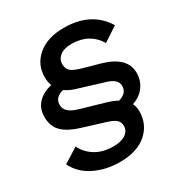

<svg xmlns="http://www.w3.org/2000/svg" viewBox="-181 -798 976 1037"><g transform="rotate(-30 306.5 -280.0)"><path d="M447 -402Q586 -362 586 -263Q586 -215 559 -178.5Q532 -142 484 -126Q495 -102 495 -76Q495 6 435 58Q375 110 268 110Q181 110 110.5 75Q40 40 9 -25L101 -83Q124 -36 169.5 -8.5Q215 19 279 19Q328 19 355.5 0.5Q383 -18 383 -50Q383 -74 366 -88.5Q349 -103 308 -115L188 -152Q108 -175 71.5 -210Q35 -245 35 -305Q35 -356 66.5 -390Q98 -424 153 -436Q144 -460 144 -491Q144 -569 203.5 -619.5Q263 -670 365 -670Q536 -670 613 -544L523 -485Q469 -574 359 -574Q311 -574 286 -554Q261 -534 261 -504Q261 -476 277.5 -460.5Q294 -445 343 -431ZM354 -209Q402 -196 428 -180Q483 -195 483 -240Q483 -263 466 -278.5Q449 -294 409 -305L265 -349Q225 -360 195 -381Q139 -367 139 -321Q139 -294 159 -276.5Q179 -259 226 -246Z"/></g></svg>

Font: Elaine Sans SemiBold
Style: Italic
Weight: 600
Italic angle: -13°
Designer: Wei Huang
Foundry: Wei Huang
Version: Version 2.001;December 24, 2019;FontCreator 12.0.0.2547 64-b